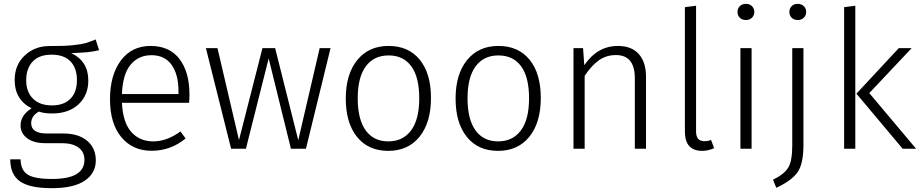

<svg xmlns="http://www.w3.org/2000/svg" viewBox="-20 -773 4790 998"><path d="M346.4 -453.9Q313 -488.8 248 -488.8Q183.1 -488.8 149.7 -452.9Q116.2 -417 116.2 -356Q116.2 -294.9 151.6 -260Q187 -225.1 249.5 -225.1Q312 -225.1 345.9 -259.5Q379.9 -293.9 379.9 -356.4Q379.9 -418.9 346.4 -453.9ZM439 -355Q439 -277.8 387.9 -230.5Q336.9 -183.1 250 -183.1Q210.9 -183.1 182.1 -192.9Q142.1 -170.9 142.1 -132.8Q142.1 -78.6 225.1 -79.1H310.1Q387.2 -79.1 432.6 -41.5Q478 -3.9 478 61.5Q478 127 420.9 166Q363.8 205.1 248.8 205.1Q133.8 205.1 83.5 169.4Q33.2 133.8 33.2 55.2H86.9Q87.9 111.3 123.5 134.3Q159.2 157.2 251 157.2Q418.9 157.2 418.9 58.1Q418.9 16.1 387.9 -6.3Q356.9 -28.8 300.8 -28.8H215.8Q153.8 -28.8 120.4 -54.9Q86.9 -81.1 86.9 -121.1Q86.9 -174.3 144 -210Q56.2 -254.9 56.2 -356.9Q56.2 -436 109.1 -485.1Q162.1 -534.2 238 -533.7Q314 -533.2 359.4 -538.1Q404.8 -543 424.8 -548.8Q444.8 -554.7 477.1 -567.9L495.1 -512.2Q447.3 -499 350.1 -497.1Q439 -455.1 439 -355Z M907.7 -284.2V-298.8Q907.7 -386.7 871.6 -436.5Q835.4 -486.3 767.1 -486.1Q698.7 -485.8 658.2 -436Q617.7 -386.2 613.8 -284.2ZM964.8 -280.8Q964.8 -258.8 962.9 -238.8H613.8Q618.7 -136.7 662.1 -87.4Q705.6 -38.1 776.6 -38.1Q847.7 -38.1 918 -89.8L944.8 -53.2Q866.7 10.7 768.1 10.7Q669.4 10.7 610.6 -60.1Q551.8 -130.9 551.8 -256.8Q551.8 -382.8 608.2 -458.5Q664.6 -534.2 762.7 -534.2Q860.8 -534.2 912.8 -466.6Q964.8 -398.9 964.8 -280.8Z M1570.3 0H1492.2L1376.5 -469.2L1258.3 0H1181.2L1050.3 -522.9H1110.4L1222.2 -44.9L1344.2 -522.9H1410.2L1530.3 -43.9L1641.6 -522.9H1698.2Z M2117.9 -428.5Q2076.7 -484.9 2000 -484.9Q1923.3 -484.9 1881.3 -428Q1839.4 -371.1 1839.4 -261.7Q1839.4 -152.3 1880.9 -95.2Q1922.4 -38.1 1998.3 -38.1Q2074.2 -38.1 2116.7 -95Q2159.2 -151.9 2159.2 -262Q2159.2 -372.1 2117.9 -428.5ZM1836.9 -460.7Q1896.5 -534.2 2000 -534.2Q2103.5 -534.2 2161.9 -462.6Q2220.2 -391.1 2220.2 -263.7Q2220.2 -136.2 2160.9 -62.5Q2101.6 11.2 1998 11.2Q1894.5 11.2 1835.9 -61.3Q1777.3 -133.8 1777.3 -260.5Q1777.3 -387.2 1836.9 -460.7Z M2688.7 -428.5Q2647.5 -484.9 2570.8 -484.9Q2494.1 -484.9 2452.1 -428Q2410.2 -371.1 2410.2 -261.7Q2410.2 -152.3 2451.7 -95.2Q2493.2 -38.1 2569.1 -38.1Q2645 -38.1 2687.5 -95Q2730 -151.9 2730 -262Q2730 -372.1 2688.7 -428.5ZM2407.7 -460.7Q2467.3 -534.2 2570.8 -534.2Q2674.3 -534.2 2732.7 -462.6Q2791 -391.1 2791 -263.7Q2791 -136.2 2731.7 -62.5Q2672.4 11.2 2568.8 11.2Q2465.3 11.2 2406.7 -61.3Q2348.1 -133.8 2348.1 -260.5Q2348.1 -387.2 2407.7 -460.7Z M3191.9 -534.2Q3262.7 -534.2 3300.3 -492.2Q3337.9 -450.2 3337.9 -374V0H3279.8V-366.2Q3279.8 -487.3 3181.2 -486.8Q3131.3 -486.8 3092.8 -459.5Q3054.2 -432.1 3019 -378.9V0H2960.9V-522.9H3010.7L3017.1 -434.1Q3085 -534.2 3191.9 -534.2Z M3598.1 -89.8Q3598.1 -39.1 3641.1 -39.1Q3661.1 -39.1 3675.8 -45.9L3691.9 -2.9Q3661.1 11.2 3629.9 11.2Q3540 11.2 3540 -89.8V-735.8L3598.1 -743.2Z M3886.7 0H3828.6V-522.9H3886.7ZM3825.4 -741Q3837.4 -752.9 3856.9 -752.9Q3876.5 -752.9 3888.7 -741Q3900.9 -729 3900.9 -710.9Q3900.9 -692.9 3888.7 -680.9Q3876.5 -668.9 3856.9 -668.9Q3837.4 -668.9 3825.4 -680.9Q3813.5 -692.9 3813.5 -710.9Q3813.5 -729 3825.4 -741Z M4156.2 -522.9V-19Q4156.2 80.1 4124.8 123.5Q4093.3 167 4015.1 203.1L3998 161.1Q4055.2 133.3 4076.7 99.1Q4098.1 64.9 4098.1 -17.1V-522.9ZM4095 -741Q4106.9 -752.9 4126.5 -752.9Q4146 -752.9 4158.2 -741Q4170.4 -729 4170.4 -710.9Q4170.4 -692.9 4158.2 -680.9Q4146 -668.9 4126.5 -668.9Q4106.9 -668.9 4095 -680.9Q4083 -692.9 4083 -710.9Q4083 -729 4095 -741Z M4498.5 -289.1 4741.7 0H4671.9L4431.6 -286.1L4651.9 -522.9H4718.8ZM4425.8 0H4367.7V-735.8L4425.8 -743.2Z"/></svg>

Font: FiraSans-Light
Style: Regular
Weight: 300
Designer: Carrois Corporate & Edenspiekermann AG
Foundry: Carrois Corporate GbR & Edenspiekermann AG
Version: Version 3.106;PS 003.106;hotconv 1.0.70;makeotf.lib2.5.58329